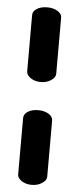

<svg xmlns="http://www.w3.org/2000/svg" viewBox="-56 -799 350 850"><g transform="rotate(5 119.5 -373.5)"><path d="M184 -728V-478Q184 -462 164.5 -449Q145 -436 119 -436Q92 -436 73.5 -449Q55 -462 55 -478V-728Q55 -745 73 -756.5Q91 -768 119 -768Q146 -768 165 -756.5Q184 -745 184 -728ZM184 -270V-20Q184 -5 164.5 8Q145 21 119 21Q92 21 73.5 8.5Q55 -4 55 -20V-270Q55 -288 73 -299.5Q91 -311 119 -311Q146 -311 165 -299.5Q184 -288 184 -270Z"/></g></svg>

Font: Dosis
Style: Regular
Weight: 400
Designer: Edgar Tolentino, Pablo Impallari, Igino Marini
Foundry: Edgar Tolentino, Pablo Impallari, Igino Marini
Version: Version 1.007;Glyphs 3.1.1 (3134)